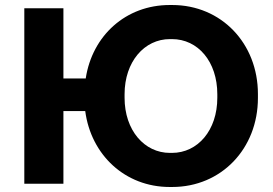

<svg xmlns="http://www.w3.org/2000/svg" viewBox="-20 -733 1088 766"><path d="M657 13H667C863 13 1009 -140 1009 -342V-358C1009 -560 863 -713 667 -713H657C482 -713 348 -591 322 -420H233V-700H77V0H233V-290H320C343 -115 479 13 657 13ZM477 -357C477 -487 556 -577 658 -577H666C770 -577 847 -487 847 -357V-343C847 -213 769 -123 666 -123H658C556 -123 477 -213 477 -343Z"/></svg>

Font: Fixel Display Bold
Style: Bold
Weight: 700
Designer: AlfaBravo + MacPaw
Foundry: Kyrylo Tkachov, Marchela Mozhyna, Serhii Makarenko, Maria Weinstein, Zakhar Kryvoshyya
Version: Version 1.211